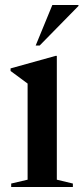

<svg xmlns="http://www.w3.org/2000/svg" viewBox="-20 -752 336 772"><path d="M208.5 -527.5V-29.5L273 -14V0H25V-14L91 -29.5V-416Q82.5 -422.5 64 -436Q45.5 -449.5 22.5 -466.5V-477L204 -527.5ZM123.5 -569 190.5 -732H295.5V-728L139.5 -569Z"/></svg>

Font: Newsreader Display Medium
Style: Regular
Weight: 500
Designer: Hugues Gentile
Foundry: Production Type
Version: Version 1.001